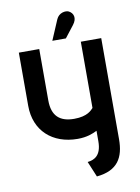

<svg xmlns="http://www.w3.org/2000/svg" viewBox="-96 -936 741 1019"><g transform="rotate(-10 274.0 -426.5)"><path d="M342 19C456 8 492 -57 492 -156V-700H382V-343C372 -333 350 -303 277 -303C200 -303 158 -339 158 -423V-700H48V-413C48 -279 141 -195 277 -195C326 -195 358 -208 382 -220V-164C382 -85 342 -69 307 -65ZM307 -731 356 -794C383 -828 371 -857 347 -869C331 -877 294 -872 280 -839L234 -731Z"/></g></svg>

Font: Advent Pro
Style: Bold
Weight: 700
Designer: Andreas Kalpakidis
Foundry: Andreas Kalpakidis
Version: Version 2.002 2008